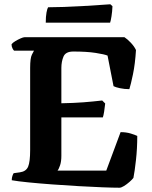

<svg xmlns="http://www.w3.org/2000/svg" viewBox="-20 -878 710 898"><path d="M539 0Q510 0 458.5 -2Q407 -4 346 -7.5Q285 -11 224 -15.5Q163 -20 113 -25Q63 -30 35 -35Q35 -46 38 -55Q41 -64 44 -68L73 -72Q102 -76 111.5 -98.5Q121 -121 121 -176V-560Q121 -606 129 -622Q137 -638 139 -641H46Q43 -643 38.5 -651.5Q34 -660 34 -671Q39 -678 51.5 -685.5Q64 -693 76.5 -698.5Q89 -704 95 -704H562Q576 -695 592 -678Q608 -661 616 -644Q612 -579 602 -531Q592 -483 585 -461Q562 -461 541 -465.5Q520 -470 511 -475L483 -618Q469 -624 427.5 -630.5Q386 -637 323 -637Q287 -637 277 -613.5Q267 -590 267 -560V-395Q325 -396 370 -399.5Q415 -403 458 -408L472 -394Q470 -374 467 -355.5Q464 -337 461 -329H267V-149Q267 -123 261 -105Q255 -87 249 -80H477L544 -260Q570 -260 591.5 -253.5Q613 -247 622 -242Q622 -184 616 -130Q610 -76 604 -46Q598 -38 585.5 -27Q573 -16 560 -8Q547 0 539 0ZM194 -772Q194 -801 197.5 -819.5Q201 -838 205 -844Q236 -844 279 -845.5Q322 -847 365.5 -849.5Q409 -852 444 -854.5Q479 -857 496 -858L506 -849Q505 -824 501.5 -802Q498 -780 495 -772Z"/></svg>

Font: Texturina 72pt ExtraBold
Style: Regular
Weight: 800
Designer: Guillermo Torres Carreño
Foundry: Omnibus-Type
Version: Version 1.002; ttfautohint (v1.8.3)